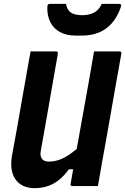

<svg xmlns="http://www.w3.org/2000/svg" viewBox="-20 -967 651 998"><path d="M489 0Q466 0 444 0Q422 0 400 0Q378 0 355 0Q354 0 352 -0.5Q350 -1 349 -2.5Q348 -4 347 -5Q346 -6 346 -8Q346 -10 347 -11Q362 -97 377 -183Q392 -269 408 -355.5Q424 -442 439 -528Q454 -614 469 -700Q492 -700 514 -700Q536 -700 558 -700Q580 -700 602 -700Q605 -700 607 -698.5Q609 -697 610.5 -694.5Q612 -692 611 -689Q598 -617 585 -544Q572 -471 559.5 -398.5Q547 -326 534 -253.5Q521 -181 508 -109Q503 -79 498 -51.5Q493 -24 489 0ZM161 11Q125 11 99.5 -1.5Q74 -14 59 -37Q44 -60 40 -90Q36 -120 42 -156Q56 -230 69 -304Q82 -378 95 -452.5Q108 -527 121 -600Q125 -625 130 -650Q135 -675 139 -700Q173 -700 206 -700Q239 -700 272 -700Q275 -700 277 -698.5Q279 -697 280 -694.5Q281 -692 281 -689Q266 -606 251.5 -521Q237 -436 222 -351Q207 -266 192 -183Q187 -156 198 -141.5Q209 -127 233 -127Q260 -127 287 -136Q314 -145 346 -167.5Q378 -190 422 -230L384 -87H338Q315 -55 288 -33Q261 -11 229.5 0Q198 11 161 11ZM509 -947Q530 -947 552.5 -947Q575 -947 596 -947Q606 -947 608.5 -943Q611 -939 607 -927Q590 -879 561.5 -846.5Q533 -814 494 -798Q455 -782 405 -782H374Q326 -782 292.5 -800Q259 -818 242 -851Q225 -884 226 -927Q226 -939 229 -943Q232 -947 242 -947Q263 -947 282.5 -947Q302 -947 323 -947Q329 -914 349.5 -901Q370 -888 407 -888Q442 -888 468 -901Q494 -914 509 -947Z"/></svg>

Font: RecMonoLinear Nerd Font Mono
Style: Bold Italic
Weight: 700
Italic angle: -10°
Monospace: yes
Version: Version 1.085; ttfautohint (v1.8.4.7-5d5b);Nerd Fonts 3.2.1